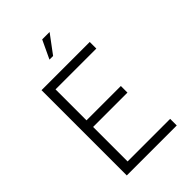

<svg xmlns="http://www.w3.org/2000/svg" viewBox="-241 -913 1008 1008"><g transform="rotate(-45 263.0 -409.5)"><path d="M82 -633H440V-584H137V-354H392V-305H137V-49H453V0H82ZM328 -819 252 -717H225L273 -819Z"/></g></svg>

Font: Tajawal Light
Style: Regular
Weight: 300
Designer: Boutros Fonts
Foundry: Created by Boutros International 2017
Version: Version 1.700